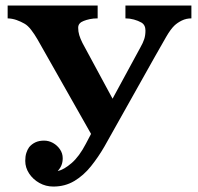

<svg xmlns="http://www.w3.org/2000/svg" viewBox="-20 -560 720 698"><path d="M7.8 -540H335V-493.2Q319.3 -493.2 306.6 -490.5Q293.9 -487.8 284.2 -483.9Q274.9 -480.5 269.5 -474.4Q264.2 -468.3 264.2 -459Q264.2 -445.3 268.1 -432.4Q272 -419.4 279.8 -403.8L389.2 -201.2L490.2 -387.2Q500 -404.3 504.4 -418Q508.8 -431.6 508.8 -449.2Q508.8 -469.2 494.1 -478Q481.9 -484.9 466.8 -489Q451.7 -493.2 436 -493.2V-540H675.8V-493.2Q657.2 -493.2 641.1 -485.4Q625 -477.5 613.8 -466.8Q600.1 -453.6 584 -425.8Q567.9 -397.9 542 -352.1L359.9 -27.8Q337.4 11.2 310.5 44.7Q283.7 78.1 250 98.1Q216.3 118.2 173.8 118.2Q146.5 118.2 123.3 105.2Q100.1 92.3 85.9 70.8Q71.8 49.3 71.8 24.9Q71.8 8.3 75.7 -3.9Q79.6 -16.1 85.9 -24.9Q95.2 -36.1 108.6 -42.5Q122.1 -48.8 140.1 -48.8Q157.2 -48.8 172.6 -40.3Q188 -31.7 198 -17.1Q208 -2.4 208 15.1Q208 29.3 203.6 40.3Q199.2 51.3 189.9 62Q212.9 56.6 240.5 32.7Q268.1 8.8 292 -37.1L311 -73.2L116.2 -417Q105.5 -435.5 93.3 -451.4Q81.1 -467.3 68.8 -474.1Q56.2 -481.4 40.5 -487.1Q24.9 -492.7 7.8 -493.2Z"/></svg>

Font: BIZ UDPMincho
Style: Bold
Weight: 700
Designer: TypeBank Co., Ltd.
Foundry: Morisawa Inc.
Version: Version 1.06